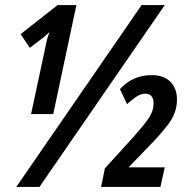

<svg xmlns="http://www.w3.org/2000/svg" viewBox="-20 -734 735 754"><path d="M189 -286 280 -714H206L61 -600L97 -546L152 -588Q157 -592 174 -608Q170 -596 166.5 -584.5Q163 -573 160 -557L102 -286ZM135 0 627 -714H536L44 0ZM610 0 627 -77H485L568 -163Q607 -202 641 -246.5Q675 -291 675 -343Q675 -387 649 -413Q623 -439 576 -439Q501 -439 451 -384L479 -325Q495 -340 513.5 -353Q532 -366 550 -366Q583 -366 583 -328Q583 -296 561 -265.5Q539 -235 502 -194L392 -73L377 0Z"/></svg>

Font: Noto Sans Display Condensed
Style: Bold Italic
Weight: 700
Width: 3
Designer: Monotype Design team
Foundry: Monotype Imaging Inc.
Version: 1.000